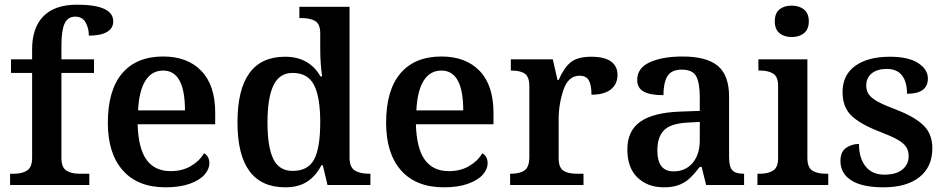

<svg xmlns="http://www.w3.org/2000/svg" viewBox="-20 -789 4039 819"><path d="M23 -48H41Q75 -48 96 -62Q117 -76 117 -116V-478H27V-536H117V-579Q117 -671 165.5 -720Q214 -769 308 -769Q463 -769 463 -698Q463 -668 436 -652.5Q409 -637 359 -637Q359 -669 345 -693.5Q331 -718 301 -718Q269 -718 255.5 -688.5Q242 -659 242 -593V-536H381V-478H242V-116Q242 -75 263 -61.5Q284 -48 318 -48H361V0H23Z M440 -265Q440 -404 501 -476Q562 -548 676 -548Q780 -548 839 -486.5Q898 -425 898 -308V-259H567Q570 -156 605 -107.5Q640 -59 708 -59Q757 -59 794 -80.5Q831 -102 850 -135Q861 -130 867 -119Q873 -108 873 -93Q873 -67 852 -43.5Q831 -20 789 -5Q747 10 686 10Q568 10 504 -62Q440 -134 440 -265ZM769 -318Q769 -488 676 -488Q627 -488 600 -444.5Q573 -401 569 -318Z M993 -267Q993 -547 1196 -547Q1299 -547 1347 -463H1354Q1346 -519 1346 -580V-647Q1346 -686 1325 -699Q1304 -712 1265 -712H1257V-760H1471V-117Q1471 -76 1493 -62Q1515 -48 1554 -48H1560V0H1377L1357 -84H1351Q1327 -38 1290 -14Q1253 10 1197 10Q993 10 993 -267ZM1346 -268Q1346 -375 1319.5 -426.5Q1293 -478 1228 -478Q1172 -478 1146.5 -425Q1121 -372 1121 -267Q1121 -161 1146 -110.5Q1171 -60 1228 -60Q1294 -60 1320 -109Q1346 -158 1346 -268Z M1627 -265Q1627 -404 1688 -476Q1749 -548 1863 -548Q1967 -548 2026 -486.5Q2085 -425 2085 -308V-259H1754Q1757 -156 1792 -107.5Q1827 -59 1895 -59Q1944 -59 1981 -80.5Q2018 -102 2037 -135Q2048 -130 2054 -119Q2060 -108 2060 -93Q2060 -67 2039 -43.5Q2018 -20 1976 -5Q1934 10 1873 10Q1755 10 1691 -62Q1627 -134 1627 -265ZM1956 -318Q1956 -488 1863 -488Q1814 -488 1787 -444.5Q1760 -401 1756 -318Z M2156 -48H2159Q2198 -48 2218 -62.5Q2238 -77 2238 -120V-420Q2238 -461 2219 -474.5Q2200 -488 2162 -488H2159V-536H2338L2358 -448H2363Q2385 -499 2414 -523Q2443 -547 2502 -547Q2558 -547 2586 -527Q2614 -507 2614 -470Q2614 -430 2585.5 -407.5Q2557 -385 2503 -385Q2503 -427 2491.5 -446.5Q2480 -466 2452 -466Q2404 -466 2383.5 -405.5Q2363 -345 2363 -280V-115Q2363 -75 2382.5 -61.5Q2402 -48 2439 -48H2469V0H2156Z M2656 -152Q2656 -231 2711.5 -270Q2767 -309 2882 -313L2965 -316V-374Q2965 -434 2950 -463Q2935 -492 2888 -492Q2844 -492 2827 -464Q2810 -436 2810 -383Q2753 -383 2725.5 -398.5Q2698 -414 2698 -448Q2698 -499 2752 -523.5Q2806 -548 2892 -548Q2994 -548 3042 -508Q3090 -468 3090 -376V-119Q3090 -78 3103.5 -63Q3117 -48 3151 -48H3154V0H2992L2973 -77H2965Q2940 -45 2921 -27.5Q2902 -10 2876 0Q2850 10 2812 10Q2743 10 2699.5 -31.5Q2656 -73 2656 -152ZM2965 -191V-269L2911 -266Q2841 -262 2812.5 -233.5Q2784 -205 2784 -147Q2784 -58 2853 -58Q2904 -58 2934.5 -94Q2965 -130 2965 -191Z M3285 -698Q3285 -733 3305 -749Q3325 -765 3357 -765Q3389 -765 3409.5 -748.5Q3430 -732 3430 -698Q3430 -664 3409.5 -647.5Q3389 -631 3357 -631Q3325 -631 3305 -647.5Q3285 -664 3285 -698ZM3211 -48H3223Q3257 -48 3278 -61.5Q3299 -75 3299 -114V-424Q3299 -462 3278 -475Q3257 -488 3223 -488H3215V-536H3424V-116Q3424 -75 3445 -61.5Q3466 -48 3501 -48H3513V0H3211Z M3565 -102Q3565 -142 3589.5 -158.5Q3614 -175 3644 -175Q3644 -115 3672 -79.5Q3700 -44 3752 -44Q3803 -44 3829.5 -66Q3856 -88 3856 -123Q3856 -146 3845 -162.5Q3834 -179 3808.5 -193.5Q3783 -208 3733 -227Q3648 -260 3611 -296.5Q3574 -333 3574 -396Q3574 -469 3628 -508Q3682 -547 3776 -547Q3855 -547 3896.5 -520Q3938 -493 3938 -454Q3938 -389 3849 -389Q3849 -440 3827.5 -467.5Q3806 -495 3762 -495Q3722 -495 3698.5 -476Q3675 -457 3675 -424Q3675 -401 3687 -385Q3699 -369 3726 -354.5Q3753 -340 3806 -320Q3883 -290 3920 -253.5Q3957 -217 3957 -157Q3957 -77 3902 -33.5Q3847 10 3749 10Q3658 10 3611.5 -19.5Q3565 -49 3565 -102Z"/></svg>

Font: Noto Serif SemiBold
Style: Regular
Weight: 600
Designer: Monotype Design Team
Foundry: Monotype Imaging Inc.
Version: Version 1.001